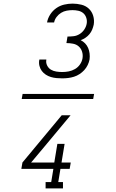

<svg xmlns="http://www.w3.org/2000/svg" viewBox="-20 -873 640 1061"><path d="M495 -326H100L105 -354H500ZM324 -440Q308 -440 292 -441.5Q276 -443 261 -447.5Q246 -452 233 -460.5Q220 -469 211 -481Q202 -493 198 -509Q194 -525 197 -541Q197 -542 197 -542.5Q197 -543 198 -544H236Q236 -544 236 -543.5Q236 -543 236 -542Q233 -526 240.5 -511Q248 -496 261.5 -488Q275 -480 291.5 -477.5Q308 -475 324 -475Q342 -475 360 -478.5Q378 -482 394.5 -491.5Q411 -501 422 -517Q433 -533 436 -551Q439 -570 433.5 -587.5Q428 -605 415 -616.5Q402 -628 383.5 -631.5Q365 -635 347 -635L353 -671Q370 -671 387 -673Q404 -675 419.5 -684.5Q435 -694 445.5 -709.5Q456 -725 459 -742Q462 -758 457 -774Q452 -790 440.5 -800Q429 -810 413 -813.5Q397 -817 381 -817Q365 -817 348.5 -814Q332 -811 317.5 -802Q303 -793 292.5 -779Q282 -765 279 -749H240Q244 -772 257.5 -793Q271 -814 291 -828Q311 -842 334.5 -847.5Q358 -853 381 -853Q406 -853 430 -847Q454 -841 471 -825Q488 -809 495 -785.5Q502 -762 498 -737Q495 -723 489.5 -709.5Q484 -696 474.5 -684.5Q465 -673 452.5 -664.5Q440 -656 426 -651Q440 -644 450.5 -633Q461 -622 467 -608Q473 -594 475 -578Q477 -562 475 -545Q472 -529 464.5 -513.5Q457 -498 445.5 -485.5Q434 -473 419.5 -463.5Q405 -454 389 -449Q373 -444 356.5 -442Q340 -440 324 -440ZM232 168V133H263L275 60H98L104 25L321 -236H370L225 -62L152 25H280L297 -78H337L320 25H371L365 60H314L302 133H328V168Z"/></svg>

Font: Iosevka Etoile XLtObl
Style: Regular
Weight: 200
Italic angle: -9°
Designer: Belleve Invis
Foundry: Belleve Invis
Version: Version 15.5.2; ttfautohint (v1.8.4)